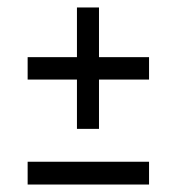

<svg xmlns="http://www.w3.org/2000/svg" viewBox="-20 -550 471 514"><path d="M186 -205V-337H54V-397H186V-530H245V-397H379V-337H245V-205ZM54 -56V-117H379V-56Z"/></svg>

Font: Saira UltraCondensed Medium
Style: Regular
Weight: 500
Width: 1
Designer: Hector Gatti with collaboration of the Omnibus-Type team
Foundry: Omnibus-Type
Version: Version 1.101